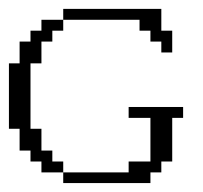

<svg xmlns="http://www.w3.org/2000/svg" viewBox="-20 -410 455 430"><path d="M121.6 0V-23.9H268.1V-48.3H316.9V-146H268.1V-170.4H390.1V-146H365.7V-48.3H341.3V-23.9H316.9V0ZM72.8 -23.9V-48.3H48.3V-72.8H23.9V-121.6H0V-268.1H23.9V-316.9H48.3V-341.3H72.8V-365.7H121.6V-341.3H97.2V-316.9H72.8V-268.1H48.3V-121.6H72.8V-72.8H97.2V-48.3H121.6V-23.9ZM341.3 -292.5V-316.9H316.9V-341.3H292.5V-365.7H121.6V-390.1H341.3V-341.3H365.7V-292.5Z"/></svg>

Font: FS Mondwest Regular
Style: Regular
Weight: 400
Designer: NZWStudios2024
Foundry: https://fontstruct.com
Version: Version 1.0